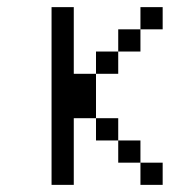

<svg xmlns="http://www.w3.org/2000/svg" viewBox="-20 -520 540 540"><path d="M437.5 0V-62.5H375V0ZM437.5 -437.5V-500H375V-437.5H312.5V-375H250V-312.5H187.5V-500H125Q125 -500 125 0H187.5V-187.5H250V-125H312.5V-62.5H375V-125H312.5V-187.5H250Q250 -187.5 250 -312.5H312.5V-375H375V-437.5Z"/></svg>

Font: Unifont
Style: Regular
Weight: 500
Version: Version 15.1.04